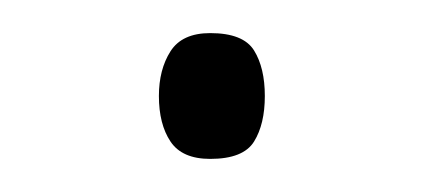

<svg xmlns="http://www.w3.org/2000/svg" viewBox="-20 -87 256 116"><path d="M76 -29Q76 -45 83 -56Q90 -67 107 -67Q127 -67 133.5 -56.5Q140 -46 140 -29Q140 -12 133.5 -1.5Q127 9 107 9Q90 9 83 -1.5Q76 -12 76 -29Z"/></svg>

Font: Noto Sans Kannada Condensed ExtraLight
Style: Regular
Weight: 200
Width: 3
Designer: Jelle Bosma - Monotype Design Team
Foundry: Monotype Imaging Inc.
Version: Version 2.005; ttfautohint (v1.8.4.7-5d5b)